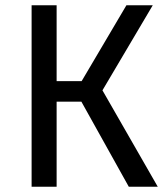

<svg xmlns="http://www.w3.org/2000/svg" viewBox="-20 -709 629 729"><path d="M369 -366 579 0H469L289 -323H195V0H100V-689H195V-401H290L460 -689H560Z"/></svg>

Font: Fira GO
Style: Regular
Weight: 400
Designer: Carrois Corporate
Foundry: Carrois Corporate GbR
Version: Version 0.300